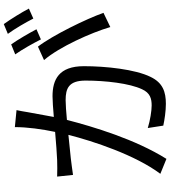

<svg xmlns="http://www.w3.org/2000/svg" viewBox="39 -926 921 1040"><g transform="rotate(-90 500.0 -405.5)"><path d="M768 -661 695 -628C766 -546 844 -372 874 -269L951 -306C918 -399 830 -580 768 -661ZM780 -806 726 -784C753 -746 787 -685 807 -645L862 -669C841 -709 805 -771 780 -806ZM890 -846 837 -824C865 -786 898 -729 920 -686L974 -710C955 -747 916 -810 890 -846ZM64 -557 73 -471C98 -475 140 -480 163 -483L290 -496C256 -362 181 -134 79 2L160 35C266 -134 334 -361 371 -504C414 -508 454 -511 478 -511C542 -511 584 -494 584 -403C584 -295 569 -164 537 -97C517 -53 486 -45 449 -45C421 -45 369 -53 327 -66L340 18C372 25 419 32 458 32C522 32 572 16 604 -51C645 -134 662 -293 662 -412C662 -548 589 -582 499 -582C475 -582 434 -579 387 -575L413 -717C416 -737 420 -758 424 -777L332 -786C332 -718 321 -640 306 -568C245 -563 187 -558 154 -557C122 -556 96 -556 64 -557Z"/></g></svg>

Font: Source Han Sans KR
Style: Regular
Weight: 400
Designer: Ryoko NISHIZUKA 西塚涼子 (kana, bopomofo & ideographs); Paul D. Hunt (Latin, Greek & Cyrillic); Sandoll Communications 산돌커뮤니
Foundry: Adobe
Version: Version 2.004;hotconv 1.0.118;makeotfexe 2.5.65603